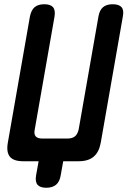

<svg xmlns="http://www.w3.org/2000/svg" viewBox="-20 -760 640 905"><path d="M150 67 162 0H89Q44 0 26.5 -21.5Q9 -43 17 -88L121 -682Q127 -712 143 -726Q159 -740 189 -740Q218 -740 230 -726Q242 -712 237 -682L144 -151Q139 -128 148 -117.5Q157 -107 179 -107H298Q321 -107 333.5 -117.5Q346 -128 351 -151L444 -682Q449 -712 465.5 -726Q482 -740 511 -740Q541 -740 553 -726Q565 -712 559 -682L455 -88Q447 -43 421.5 -21.5Q396 0 351 0H278L266 67Q261 97 244 111Q227 125 198 125Q169 125 157 111Q145 97 150 67Z"/></svg>

Font: Maple Mono SemiBold
Style: Italic
Weight: 600
Italic angle: -10°
Monospace: yes
Designer: subframe7536
Version: Version 7.000